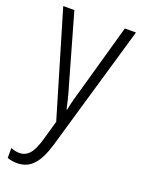

<svg xmlns="http://www.w3.org/2000/svg" viewBox="-146 -599 674 908"><g transform="rotate(20 190.5 -145.5)"><path d="M10 -532H66L163 -191Q175 -151 181 -126Q187 -101 192 -78H195Q200 -105 207.5 -133Q215 -161 224 -191L320 -532H376L192 100Q170 174 138.5 207.5Q107 241 58 241Q45 241 33 239Q21 237 9 233V183Q19 187 30 189.5Q41 192 52 192Q81 192 101.5 170Q122 148 138 92L166 -6Z"/></g></svg>

Font: Noto Sans Georgian Condensed Light
Style: Regular
Weight: 300
Width: 3
Designer: Monotype Design Team, Akaki Razmadze
Foundry: Google LLC
Version: Version 2.005; ttfautohint (v1.8.4.7-5d5b)